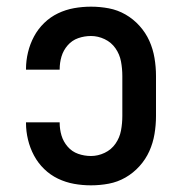

<svg xmlns="http://www.w3.org/2000/svg" viewBox="-20 -548 540 576"><path d="M253 8Q227 8 202 3.5Q177 -1 154 -12Q131 -23 112.5 -41Q94 -59 82 -81.5Q70 -104 64 -129Q58 -154 58 -179V-181H159V-180Q159 -160 164.5 -141.5Q170 -123 183 -108Q196 -93 214.5 -86.5Q233 -80 253 -80Q274 -80 294 -89.5Q314 -99 326.5 -117Q339 -135 343 -156.5Q347 -178 347 -200V-320Q347 -342 343 -363.5Q339 -385 326.5 -403Q314 -421 294 -430.5Q274 -440 253 -440Q233 -440 214.5 -433.5Q196 -427 183 -412Q170 -397 164.5 -378.5Q159 -360 159 -340V-339H58V-341Q58 -366 64 -391Q70 -416 82 -438.5Q94 -461 112.5 -479Q131 -497 154 -508Q177 -519 202 -523.5Q227 -528 253 -528Q280 -528 306.5 -523Q333 -518 356.5 -504.5Q380 -491 398.5 -470.5Q417 -450 428 -425.5Q439 -401 443.5 -374Q448 -347 448 -320V-200Q448 -173 443.5 -146Q439 -119 428 -94.5Q417 -70 398.5 -49.5Q380 -29 356.5 -15.5Q333 -2 306.5 3Q280 8 253 8Z"/></svg>

Font: Iosevka Custom Semibold
Style: Regular
Weight: 600
Designer: Belleve Invis
Foundry: Belleve Invis
Version: Version 27.0.2; ttfautohint (v1.8.4)